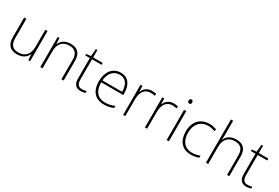

<svg xmlns="http://www.w3.org/2000/svg" viewBox="75 -1837 4254 2923"><g transform="rotate(30 2202.0 -375.0)"><path d="M492 -530H453V-232C453 -92 383 -25 267 -25C172 -25 120 -76 120 -187V-530H81V-183C81 -55 144 10 264 10C368 10 427 -43 452 -103H454L460 0H492Z M898 -540C795 -540 736 -486 711 -426H708L702 -530H671V0H710V-297C710 -437 779 -505 895 -505C989 -505 1042 -455 1042 -345V0H1081V-347C1081 -479 1015 -540 898 -540Z M1387 -25C1318 -25 1294 -68 1294 -146V-496H1462V-530H1294V-659H1267L1255 -531L1175 -522V-496H1255V-143C1255 -43 1292 10 1384 10C1418 10 1443 4 1465 -4V-37C1444 -30 1418 -25 1387 -25Z M1780 -540C1628 -540 1550 -415 1550 -260C1550 -100 1628 10 1791 10C1857 10 1905 0 1957 -23V-61C1896 -33 1857 -25 1792 -25C1661 -25 1589 -110 1590 -263H1978V-294C1978 -434 1915 -540 1780 -540ZM1780 -505C1887 -505 1938 -421 1938 -297H1591C1603 -432 1674 -505 1780 -505Z M2327 -538C2244 -538 2189 -490 2167 -429H2164L2161 -530H2127V0H2165V-295C2165 -421 2220 -502 2325 -502C2353 -502 2374 -499 2397 -492L2404 -528C2381 -534 2356 -538 2327 -538Z M2710 -538C2627 -538 2572 -490 2550 -429H2547L2544 -530H2510V0H2548V-295C2548 -421 2603 -502 2708 -502C2736 -502 2757 -499 2780 -492L2787 -528C2764 -534 2739 -538 2710 -538Z M2911 -724C2890 -724 2881 -709 2881 -688C2881 -667 2890 -652 2911 -652C2936 -652 2943 -667 2943 -688C2943 -709 2936 -724 2911 -724ZM2931 -530H2892V0H2931Z M3322 10C3378 10 3424 -2 3458 -17V-52C3419 -36 3371 -25 3321 -25C3180 -25 3118 -127 3118 -262C3118 -407 3199 -504 3336 -504C3374 -504 3415 -497 3454 -480L3463 -515C3427 -531 3386 -540 3336 -540C3178 -540 3078 -430 3078 -262C3078 -100 3158 10 3322 10Z M3622 -504V-760H3583V0H3622V-297C3622 -437 3691 -505 3807 -505C3901 -505 3954 -455 3954 -345V0H3993V-347C3993 -479 3927 -539 3810 -539C3706 -539 3645 -488 3622 -426H3619C3620 -454 3622 -475 3622 -504Z M4299 -25C4230 -25 4206 -68 4206 -146V-496H4374V-530H4206V-659H4179L4167 -531L4087 -522V-496H4167V-143C4167 -43 4204 10 4296 10C4330 10 4355 4 4377 -4V-37C4356 -30 4330 -25 4299 -25Z"/></g></svg>

Font: Noto Sans Sinhala ExtraLight
Style: Regular
Weight: 200
Designer: Jelle Bosma - Monotype Design Team
Foundry: Monotype Imaging Inc.
Version: Version 2.006